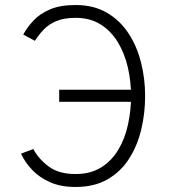

<svg xmlns="http://www.w3.org/2000/svg" viewBox="-20 -732 677 764"><path d="M280.5 12Q222 12 179.5 -6.8Q137 -25.5 108.2 -55.8Q79.5 -86 63.5 -120.5L112.5 -139Q133.5 -99.5 173.8 -69.5Q214 -39.5 280.5 -39.5Q340 -39.5 382 -65.5Q424 -91.5 450.5 -135.8Q477 -180 489.2 -235.8Q501.5 -291.5 501.5 -350Q501.5 -408 488.8 -463.5Q476 -519 449.2 -563.5Q422.5 -608 380.8 -634.5Q339 -661 281 -661Q235 -661 204.5 -648.2Q174 -635.5 154 -614.5Q134 -593.5 119 -569.5L72.5 -594.5Q88.5 -624 114 -651Q139.5 -678 179.8 -695Q220 -712 281 -712Q353 -712 405.2 -681.5Q457.5 -651 491.2 -599.5Q525 -548 541.2 -483.2Q557.5 -418.5 557.5 -350Q557.5 -282 542.2 -217.5Q527 -153 494 -101Q461 -49 408.2 -18.5Q355.5 12 280.5 12ZM215.5 -327V-375H540V-327Z"/></svg>

Font: Overpass ExtraLight
Style: Regular
Weight: 250
Designer: Delve Withrington, Dave Bailey, Thomas Jockin
Foundry: Delve Fonts LLC
Version: Version 4.000